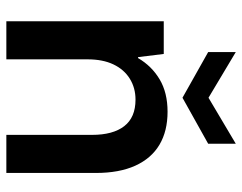

<svg xmlns="http://www.w3.org/2000/svg" viewBox="-99 -664 763 605"><g transform="rotate(90 282.5 -361.5)"><path d="M47 0V-496H150L160 -415H163Q188 -458 230 -483Q272 -508 332 -508Q393 -508 436 -482.5Q479 -457 502 -406.5Q525 -356 525 -282V0H405V-270Q405 -336 377.5 -371.5Q350 -407 294 -407Q257 -407 228 -389Q199 -371 183 -337.5Q167 -304 167 -256V0ZM288 -555 144 -636V-723L288 -637L433 -723V-636Z"/></g></svg>

Font: DM Sans 36pt SemiBold
Style: Regular
Weight: 600
Designer: Colophon Foundry, Jonny Pinhorn
Foundry: Colophon Foundry
Version: Version 4.004;gftools[0.9.30]